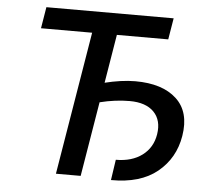

<svg xmlns="http://www.w3.org/2000/svg" viewBox="-52 -783 926 846"><g transform="rotate(5 411.0 -360.0)"><path d="M682.2 -727.3 666.5 -632.8H439.3L403.8 -418Q437.9 -426.5 472.7 -431.5Q507.5 -436.4 538.4 -436.4Q658.4 -436.4 720.7 -378.9Q783 -321.4 765.3 -214.1Q748.9 -114.7 673.8 -53.4Q598.7 7.8 469.1 6.7L482.6 -84.2Q553.6 -84.2 599.1 -118.3Q644.5 -152.3 654.1 -211.6Q664.1 -274.1 628.6 -310.7Q593 -347.3 521 -347.3Q457.7 -347.3 389.2 -330.3L334.5 0H225.1L329.9 -632.8H103.7L119.3 -727.3Z"/></g></svg>

Font: Inter UI Medium
Style: Italic
Weight: 500
Italic angle: 9.39999°
Designer: Rasmus Andersson
Foundry: rsms
Version: 3.2;8d6f07862